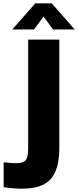

<svg xmlns="http://www.w3.org/2000/svg" viewBox="-20 -951 471 1159"><path d="M2 29Q52 34 75 34Q120 34 135 16Q150 -2 150 -53V-712H338V-56Q338 70 287 129Q236 188 112 188Q63 188 2 179ZM54 -773 193 -931H292L431 -773H300L243 -851L185 -773Z"/></svg>

Font: Muli Black
Style: Regular
Weight: 900
Designer: Vernon Adams
Foundry: Vernon Adams
Version: Version 2.001